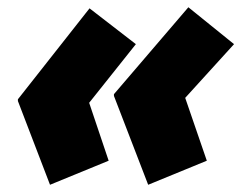

<svg xmlns="http://www.w3.org/2000/svg" viewBox="-20 -551 671 534"><path d="M29.8 -274.9 229 -527.8 357.9 -428.2 228 -265.1 282.2 -104 119.1 -37.1 29.8 -270ZM296.9 -289.1 503.9 -530.8 630.9 -428.2 495.1 -278.8 555.2 -104 392.1 -37.1 296.9 -284.2Z"/></svg>

Font: TypoPRO Open Sans
Style: Italic
Weight: 800
Italic angle: -12°
Foundry: Ascender Corporation
Version: Version 1.10